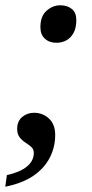

<svg xmlns="http://www.w3.org/2000/svg" viewBox="-29 -560 349 727"><path d="M-3 103Q47 92 73 70.5Q99 49 99 19Q99 5 89.5 -3.5Q80 -12 67.5 -20Q55 -28 45.5 -40Q36 -52 36 -72Q36 -101 55 -117Q74 -133 100 -133Q133 -133 156.5 -111Q180 -89 180 -49Q180 -3 159.5 37Q139 77 97.5 105.5Q56 134 -9 147ZM185 -398Q158 -398 141 -413.5Q124 -429 124 -457Q124 -499 147.5 -519.5Q171 -540 199 -540Q226 -540 243 -526Q260 -512 260 -484Q260 -454 249 -434.5Q238 -415 221 -406.5Q204 -398 185 -398Z"/></svg>

Font: ET Text
Style: Italic
Weight: 470
Italic angle: -12°
Designer: Monotype Design Team
Foundry: Monotype Imaging Inc.
Version: Version 2.009